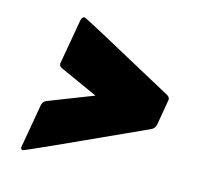

<svg xmlns="http://www.w3.org/2000/svg" viewBox="-87 -687 773 744"><g transform="rotate(15 300.0 -314.5)"><path d="M66 -35Q57 -35 57 -44L88 -222Q91 -237 106 -243L283 -312L130 -381Q119 -386 119 -397L151 -579Q154 -594 165 -594Q170 -594 551 -386Q561 -380 561 -370L543 -265Q540 -250 526 -243Q73 -35 66 -35Z"/></g></svg>

Font: YamahaIndonesia935. App Black
Style: Italic
Weight: 900
Italic angle: -10°
Designer: Dalton Maag Ltd
Foundry: Dalton Maag Ltd
Version: Version 1.002; January 01, 2024; Regular/Italic